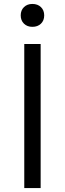

<svg xmlns="http://www.w3.org/2000/svg" viewBox="-20 -953 329 973"><path d="M103 0V-730H186V0ZM144 -817Q118 -817 101.5 -833Q85 -849 85 -875Q85 -901 101.5 -917Q118 -933 144 -933Q171 -933 187.5 -917Q204 -901 204 -875Q204 -849 187.5 -833Q171 -817 144 -817Z"/></svg>

Font: M PLUS 2
Style: Regular
Weight: 400
Designer: Coji Morishita
Foundry: UNDERFOREST DESIGN
Version: Version 1.001